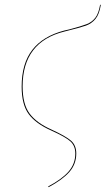

<svg xmlns="http://www.w3.org/2000/svg" viewBox="-20 -587 439 798"><path d="M180 188Q237 158 265 126Q293 94 293 51Q293 19 272.5 0.5Q252 -18 192 -45Q129 -73 99.5 -112.5Q70 -152 70 -227Q70 -323 114.5 -380Q159 -437 247 -460Q264 -464 269 -465Q318 -478 340 -486.5Q362 -495 376 -513Q390 -531 396 -567H399Q393 -528 377 -508.5Q361 -489 337 -480.5Q313 -472 248 -456Q74 -413 74 -228Q74 -154 103 -115Q132 -76 193 -49Q254 -21 275.5 -2Q297 17 297 51Q297 95 268.5 127.5Q240 160 182 191Z"/></svg>

Font: Fira Sans Condensed Four
Style: Italic
Weight: 100
Width: 3
Italic angle: -8°
Designer: bBox Type GmbH & Carrois Corporate GbR & Edenspiekermann AG
Foundry: bBox Type GmbH & Carrois Corporate GbR & Edenspiekermann AG
Version: Version 4.301